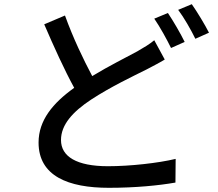

<svg xmlns="http://www.w3.org/2000/svg" viewBox="-20 -847 1040 916"><path d="M781 -785 716 -758C743 -719 776 -659 796 -618L861 -647C842 -686 806 -748 781 -785ZM895 -827 830 -800C858 -763 891 -705 912 -662L977 -691C959 -727 921 -790 895 -827ZM290 -773 191 -731C237 -624 288 -512 334 -428C232 -355 164 -273 164 -167C164 -7 306 49 499 49C626 49 737 38 817 24L818 -89C735 -69 601 -54 495 -54C346 -54 271 -100 271 -179C271 -252 327 -314 415 -372C510 -434 614 -483 680 -516C712 -533 740 -547 766 -563L716 -655C693 -636 668 -621 635 -602C584 -574 502 -534 420 -484C378 -563 329 -665 290 -773Z"/></svg>

Font: GenYoGothic2 TW M
Style: Regular
Weight: 500
Version: Version 2.100;PS 2.1;hotconv 16.6.51;makeotf.lib2.5.65220 DE